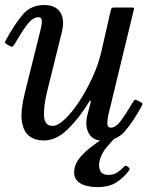

<svg xmlns="http://www.w3.org/2000/svg" viewBox="-27 -550 622 764"><path d="M-4 -390Q32.5 -456 64.5 -493Q96.5 -530 149 -530Q194 -530 213 -500.8Q232 -471.5 218 -418L161.5 -190Q146 -127.5 148.2 -88.2Q150.5 -49 182.5 -49Q203 -49 231.2 -75.8Q259.5 -102.5 288.2 -146.2Q317 -190 340.8 -241.8Q364.5 -293.5 376 -343.5L414.5 -512.5Q416.5 -520 426.5 -520H497Q504.5 -520 505.8 -518.8Q507 -517.5 505.5 -511.5L403.5 -90Q400 -74.5 400.2 -58.2Q400.5 -42 414.5 -42Q434 -42 455.5 -71.5Q477 -101 501 -142.5Q506 -150.5 509 -152.5Q512 -154.5 518.5 -151L531.5 -144.5Q538 -141 539.5 -138.5Q541 -136 536.5 -127.5Q503 -66 470.2 -28Q437.5 10 384 10Q342 10 326 -20Q310 -50 321 -93.5L332.5 -137.5Q335.5 -148.5 333 -149.5Q330.5 -150.5 327 -144Q288.5 -80.5 242.8 -35.8Q197 9 147 9Q112.5 9 89.2 -8.8Q66 -26.5 60 -67.5Q54 -108.5 71.5 -179L132.5 -424Q134.5 -432 137.5 -445.8Q140.5 -459.5 139.2 -470.5Q138 -481.5 126 -481.5Q103.5 -481.5 80.8 -451.5Q58 -421.5 32.5 -376.5Q28 -369.5 24.5 -366Q21 -362.5 14 -366L1.5 -373Q-6 -377 -7 -379.8Q-8 -382.5 -4 -390ZM362 194.5Q334 194.5 310.8 187.5Q287.5 180.5 275.8 163.8Q264 147 270 118.5Q276 90.5 302.5 64Q329 37.5 363.5 14.5Q398 -8.5 428.5 -26.5Q449 -39 453.5 -31.5Q456 -27.5 451.8 -22Q447.5 -16.5 440 -9.5Q418.5 10 396.8 36.5Q375 63 368.5 93.5Q364.5 112.5 371.8 129.2Q379 146 405 146Q423.5 146 438.5 136.8Q453.5 127.5 464.5 115.5Q473 105.5 479.5 112L485.5 117Q489.5 120.5 489 123Q488.5 125.5 484.5 131Q463.5 158.5 434.8 176.5Q406 194.5 362 194.5Z"/></svg>

Font: Besley* Narrow
Style: Italic
Weight: 400
Width: 4
Italic angle: -13°
Designer: Owen Earl
Foundry: indestructible type*
Version: Version 3.000; ttfautohint (v1.8.3)